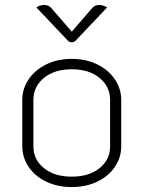

<svg xmlns="http://www.w3.org/2000/svg" viewBox="-20 -747 580 776"><path d="M70 -156V-343Q70 -388 95.5 -426Q121 -464 166.5 -486.5Q212 -509 270 -509Q328 -509 373.5 -486.5Q419 -464 444.5 -426Q470 -388 470 -343V-156Q470 -111 444.5 -73Q419 -35 373.5 -13Q328 9 270 9Q212 9 166.5 -13Q121 -35 95.5 -73Q70 -111 70 -156ZM425 -155V-343Q425 -397 382.5 -432Q340 -467 270 -467Q200 -467 157.5 -432Q115 -397 115 -343V-155Q115 -102 157.5 -67.5Q200 -33 270 -33Q340 -33 382.5 -67.5Q425 -102 425 -155ZM353 -715Q364 -727 381 -727Q396 -727 413 -717L286 -583Q279 -576 270 -576Q261 -576 254 -583L127 -717Q142 -727 158 -727Q176 -727 187 -715L270 -619Z"/></svg>

Font: K2D Thin
Style: Regular
Weight: 100
Designer: Katatrad Aksorn Co.,Ltd.
Foundry: Cadson Demak Co.,Ltd.
Version: Version 1.000; ttfautohint (v1.6)